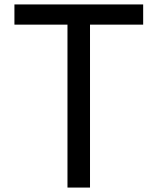

<svg xmlns="http://www.w3.org/2000/svg" viewBox="-20 -845 710 865"><path d="M284 0H385.5V-734H625V-825H45V-734H284Z"/></svg>

Font: Spartan Medium
Style: Regular
Weight: 500
Designer: Matt Bailey, Mirko Velimirovic
Foundry: Matt Bailey
Version: Version 1.003; ttfautohint (v1.8.3)